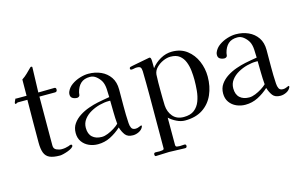

<svg xmlns="http://www.w3.org/2000/svg" viewBox="-105 -978 2278 1449"><g transform="rotate(-15 1034.0 -253.5)"><path d="M364 -46Q364 -37 350.5 -28Q337 -19 318 -12Q299 -5 281.5 -1Q264 3 256 3Q204 3 175.5 -10Q147 -23 135.5 -53Q124 -83 124 -134Q124 -217 124.5 -300.5Q125 -384 126 -467H54Q47 -467 42.5 -463.5Q38 -460 33 -460Q28 -460 28 -467Q28 -471 33.5 -483Q39 -495 41 -499Q44 -498 50 -498H128L129 -625Q152 -640 171 -658.5Q190 -677 209 -696Q211 -698 213 -699.5Q215 -701 217 -701Q226 -701 226 -694L220 -499Q252 -499 283.5 -500Q315 -501 346 -501Q359 -501 359 -486Q359 -467 342 -467H220Q220 -391 219.5 -314.5Q219 -238 219 -161V-84Q219 -59 240 -49.5Q261 -40 281 -40Q309 -40 336 -49Q339 -51 345 -53Q351 -55 354 -55Q364 -55 364 -46Z M734 -117Q730 -162 729.5 -207.5Q729 -253 728 -299H714Q683 -299 645.5 -289.5Q608 -280 574 -261Q540 -242 518.5 -213.5Q497 -185 497 -148Q497 -100 524 -75.5Q551 -51 597 -51Q619 -51 645 -61.5Q671 -72 695 -87Q719 -102 734 -117ZM909 -53Q909 -49 908 -47Q898 -25 874.5 -13.5Q851 -2 828 -2Q786 -2 767.5 -26.5Q749 -51 738 -87Q700 -52 654 -28.5Q608 -5 555 -5Q518 -5 485.5 -19.5Q453 -34 433 -62Q413 -90 413 -130Q413 -172 434.5 -202.5Q456 -233 489.5 -254.5Q523 -276 561.5 -289.5Q600 -303 634 -310Q657 -315 681 -319Q705 -323 728 -327Q728 -355 725.5 -392Q723 -429 710 -453Q697 -476 675 -494Q653 -512 626 -512Q580 -512 554 -488Q528 -464 517 -420Q516 -415 515.5 -409.5Q515 -404 514 -399Q513 -393 506.5 -388.5Q500 -384 493 -384Q474 -384 458.5 -393Q443 -402 443 -423Q443 -435 447 -444Q460 -475 489 -495.5Q518 -516 553.5 -527Q589 -538 620 -538Q674 -538 718 -518Q762 -498 788.5 -459.5Q815 -421 815 -363Q815 -298 814.5 -232Q814 -166 818 -100Q819 -78 827 -61.5Q835 -45 860 -45Q873 -45 887.5 -51.5Q902 -58 906 -58Q909 -58 909 -53Z M1383 -286Q1383 -320 1379 -357.5Q1375 -395 1362 -428Q1349 -461 1323 -481.5Q1297 -502 1252 -502Q1225 -502 1194.5 -488.5Q1164 -475 1141.5 -452Q1119 -429 1116 -399Q1114 -368 1114 -336Q1114 -304 1114 -272Q1114 -244 1114.5 -215.5Q1115 -187 1116 -158Q1119 -107 1149 -71.5Q1179 -36 1234 -36Q1286 -36 1316 -59.5Q1346 -83 1360.5 -121Q1375 -159 1379 -202.5Q1383 -246 1383 -286ZM1486 -285Q1486 -207 1458 -144Q1430 -81 1374.5 -44.5Q1319 -8 1236 -8Q1204 -8 1170.5 -24.5Q1137 -41 1114 -63V150Q1114 164 1125.5 166Q1137 168 1147 168Q1156 168 1165 167Q1174 166 1183 166Q1196 166 1196 179Q1196 194 1181 194Q1150 194 1119 192Q1088 190 1057 190Q1031 190 1005.5 192Q980 194 954 194Q947 194 945.5 189Q944 184 944 180Q944 166 958 166Q966 166 974 166.5Q982 167 990 167Q997 167 1010.5 165Q1024 163 1024 153Q1024 49 1024.5 -56Q1025 -161 1025 -265Q1025 -312 1024.5 -358Q1024 -404 1023 -450Q1022 -472 1015 -480.5Q1008 -489 985 -489Q975 -489 965 -486.5Q955 -484 945 -484Q934 -484 934 -494Q934 -503 943 -506Q945 -507 961 -510Q977 -513 999.5 -517.5Q1022 -522 1044 -526Q1066 -530 1081 -533Q1096 -536 1097 -536Q1105 -536 1108 -526Q1110 -520 1110.5 -504.5Q1111 -489 1111 -473.5Q1111 -458 1111 -450Q1139 -487 1182.5 -511.5Q1226 -536 1273 -536Q1342 -536 1389.5 -499.5Q1437 -463 1461.5 -405.5Q1486 -348 1486 -285Z M1886 -117Q1882 -162 1881.5 -207.5Q1881 -253 1880 -299H1866Q1835 -299 1797.5 -289.5Q1760 -280 1726 -261Q1692 -242 1670.5 -213.5Q1649 -185 1649 -148Q1649 -100 1676 -75.5Q1703 -51 1749 -51Q1771 -51 1797 -61.5Q1823 -72 1847 -87Q1871 -102 1886 -117ZM2061 -53Q2061 -49 2060 -47Q2050 -25 2026.5 -13.5Q2003 -2 1980 -2Q1938 -2 1919.5 -26.5Q1901 -51 1890 -87Q1852 -52 1806 -28.5Q1760 -5 1707 -5Q1670 -5 1637.5 -19.5Q1605 -34 1585 -62Q1565 -90 1565 -130Q1565 -172 1586.5 -202.5Q1608 -233 1641.5 -254.5Q1675 -276 1713.5 -289.5Q1752 -303 1786 -310Q1809 -315 1833 -319Q1857 -323 1880 -327Q1880 -355 1877.5 -392Q1875 -429 1862 -453Q1849 -476 1827 -494Q1805 -512 1778 -512Q1732 -512 1706 -488Q1680 -464 1669 -420Q1668 -415 1667.5 -409.5Q1667 -404 1666 -399Q1665 -393 1658.5 -388.5Q1652 -384 1645 -384Q1626 -384 1610.5 -393Q1595 -402 1595 -423Q1595 -435 1599 -444Q1612 -475 1641 -495.5Q1670 -516 1705.5 -527Q1741 -538 1772 -538Q1826 -538 1870 -518Q1914 -498 1940.5 -459.5Q1967 -421 1967 -363Q1967 -298 1966.5 -232Q1966 -166 1970 -100Q1971 -78 1979 -61.5Q1987 -45 2012 -45Q2025 -45 2039.5 -51.5Q2054 -58 2058 -58Q2061 -58 2061 -53Z"/></g></svg>

Font: Kaisei Tokumin
Style: Regular
Weight: 400
Designer: Font-Kai, 金井和夫
Foundry: KAZUO KANAI
Version: Version 5.003